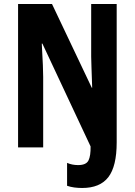

<svg xmlns="http://www.w3.org/2000/svg" viewBox="-20 -785 670 956"><path d="M389 151Q369 151 350 148.5Q331 146 314 140V26Q339 37 369 37Q409 37 420.5 14Q432 -9 431 -56L191 -568H188Q192 -503 193.5 -460.5Q195 -418 195 -402V-51H70V-765H239L437 -348H439Q437 -410 435.5 -449Q434 -488 434 -504V-765H561V-76Q561 43 519.5 97Q478 151 389 151Z"/></svg>

Font: Noto Sans Tamil UI ExtraCondensed
Style: Bold
Weight: 700
Width: 2
Designer: Jelle Bosma - Monotype Design Team
Foundry: Monotype Imaging Inc.
Version: Version 2.004; ttfautohint (v1.8.4.7-5d5b)